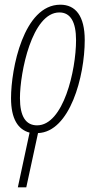

<svg xmlns="http://www.w3.org/2000/svg" viewBox="-20 -558 409 818"><path d="M106 7 56 240H92L142 9C278 4 341 -233 341 -387C341 -490 302 -538 237 -538C80 -538 27 -264 27 -140C27 -51 57 -6 106 7ZM138 -24C90 -24 65 -62 65 -140C65 -249 116 -505 233 -505C280 -505 304 -465 304 -387C304 -258 250 -24 138 -24Z"/></svg>

Font: Noto Sans ExtraCondensed ExtraLight
Style: Italic
Weight: 200
Width: 2
Italic angle: -12°
Designer: Monotype Design Team
Foundry: Monotype Imaging Inc.
Version: Version 2.013